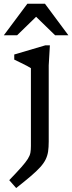

<svg xmlns="http://www.w3.org/2000/svg" viewBox="-49 -736 375 997"><path d="M111.5 -382Q106 -386 91.2 -393.8Q76.5 -401.5 58.5 -410.2Q40.5 -419 25 -426.5V-453L186 -500.5H210L204 -396.5V-0.5Q204 28.5 200.8 50.5Q197.5 72.5 188 92Q178.5 111.5 159.8 132.2Q141 153 110.5 179Q80 205 35 240.5L-1 199.5Q39 158 61.8 132.2Q84.5 106.5 95.2 89.5Q106 72.5 108.8 57.5Q111.5 42.5 111.5 22ZM-29 -553 93 -716.5H184.5L306 -553H237L126.5 -660.5H150.5L40 -553Z"/></svg>

Font: Newsreader 9pt
Style: Regular
Weight: 400
Designer: Hugues Gentile
Foundry: Production Type
Version: Version 1.003